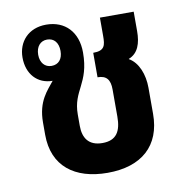

<svg xmlns="http://www.w3.org/2000/svg" viewBox="-69 -633 680 711"><g transform="rotate(-10 270.5 -277.0)"><path d="M280 13C408 13 483 -53 483 -173V-271C483 -321 465 -368 430 -388V-389C466 -403 478 -439 478 -485V-558H351V-490C351 -454 348 -434 304 -434V-342C338 -342 351 -324 351 -288V-186C351 -131 333 -99 280 -99C228 -99 208 -131 208 -176V-219C208 -310 267 -324 267 -442C267 -519 221 -567 150 -567C83 -567 43 -521 43 -462C43 -400 81 -358 138 -358C114 -327 76 -293 76 -212V-166C76 -48 156 13 280 13ZM144 -413C119 -413 102 -432 102 -462C102 -493 119 -512 144 -512C170 -512 186 -493 186 -462C186 -431 170 -413 144 -413Z"/></g></svg>

Font: Noto Sans Thai Looped Condensed
Style: Bold
Weight: 700
Width: 3
Designer: Sasikarn Vongin, Ben Mitchell
Foundry: The Fontpad Ltd
Version: Version 1.001